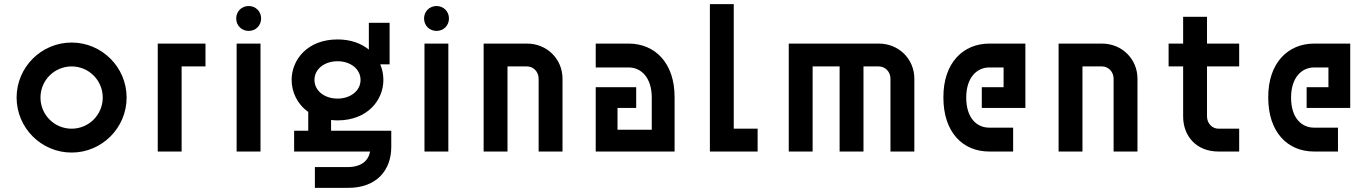

<svg xmlns="http://www.w3.org/2000/svg" viewBox="-20 -730 6605 925"><path d="M325 -110C242 -110 175 -177 175 -260C175 -343 242 -410 325 -410C408 -410 475 -343 475 -260C475 -177 408 -110 325 -110ZM60 -260C60 -114 179 5 325 5C471 5 590 -114 590 -260C590 -406 471 -525 325 -525C179 -525 60 -406 60 -260Z M970 -410V-520H740V0H855V-410Z M1120 0H1235V-520H1120ZM1118 -641C1118 -607 1144 -581 1178 -581C1212 -581 1238 -607 1238 -641C1238 -675 1212 -701 1178 -701C1144 -701 1118 -675 1118 -641Z M1495 -345C1495 -398 1544 -435 1606 -435C1668 -435 1717 -398 1717 -345C1717 -292 1668 -255 1606 -255C1544 -255 1495 -292 1495 -345ZM1385 -345C1385 -287 1412 -228 1465 -191V-100H1397V0H1763C1755 43 1723 75 1653 75H1497V175H1653C1794 177 1865 90 1865 -22V-100H1575V-152C1585 -151 1595 -150 1606 -150C1750 -150 1827 -247 1827 -345C1827 -371 1822 -396 1812 -420H1857V-620H1757V-491C1720 -521 1670 -540 1606 -540C1462 -540 1385 -443 1385 -345Z M2025 0H2140V-520H2025ZM2023 -641C2023 -607 2049 -581 2083 -581C2117 -581 2143 -607 2143 -641C2143 -675 2117 -701 2083 -701C2049 -701 2023 -675 2023 -641Z M2310 0H2425V-410H2519C2550 -410 2575 -384 2575 -351V0H2690V-351C2690 -446 2615 -520 2519 -520H2310Z M3120 -260V-105H2955V-210H3045V-310H2850V0H3230V-260C3231 -428 3134 -520 3009 -520H2850V-405H3009C3070 -405 3120 -355 3120 -260Z M3630 0V-110H3515V-710H3400V0Z M4025 0H4140V-410H4214C4245 -410 4270 -384 4270 -351V0H4385V-351C4385 -446 4310 -520 4214 -520H3780V0H3895V-410H4025Z M4525 -260C4525 -93 4618 0 4746 0H4861V-115H4746C4686 -115 4635 -161 4635 -260C4635 -355 4685 -405 4746 -405H4815V-310H4710V-210H4920V-520H4746C4621 -520 4524 -428 4525 -260Z M5080 0H5195V-410H5289C5320 -410 5345 -384 5345 -351V0H5460V-351C5460 -446 5385 -520 5289 -520H5080Z M5610 -520V-410H5680V-169C5680 -74 5744 0 5850 0H5950V-110H5850C5820 -110 5795 -136 5795 -169V-410H5950V-520H5795V-649H5680V-520Z M6090 -260C6090 -93 6183 0 6311 0H6426V-115H6311C6251 -115 6200 -161 6200 -260C6200 -355 6250 -405 6311 -405H6380V-310H6275V-210H6485V-520H6311C6186 -520 6089 -428 6090 -260Z"/></svg>

Font: Grotesk 03
Style: Bold
Weight: 500
Designer: Frank Adebiaye, contributions by Jérémy Landes, Ariel Martín Pérez
Foundry: Velvetyne Type Foundry
Version: Version 3.000;Glyphs 3.1.2 (3150)